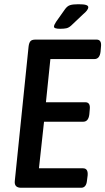

<svg xmlns="http://www.w3.org/2000/svg" viewBox="-20 -887 498 907"><path d="M80 0Q46 0 50 -33L115 -667Q117 -684 123.5 -692Q130 -700 148 -700H436Q461 -700 457 -666L455 -643Q451 -608 426 -608H218L197 -404H383Q408 -404 404 -370L402 -347Q398 -312 373 -312H188L164 -92H372Q397 -92 394 -58L391 -35Q388 0 363 0ZM264 -751Q235 -751 235 -761Q235 -769 245 -784L286 -842Q297 -858 310.5 -862.5Q324 -867 350 -867Q376 -867 386.5 -863.5Q397 -860 397 -853Q397 -846 390.5 -837.5Q384 -829 373 -820L316 -766Q305 -756 293.5 -753.5Q282 -751 264 -751Z"/></svg>

Font: Asap Condensed Condensed Medium
Style: Italic
Weight: 500
Width: 3
Italic angle: -6°
Designer: Pablo Cosgaya
Foundry: Omnibus-Type
Version: Version 3.001; ttfautohint (v1.8.4.7-5d5b)